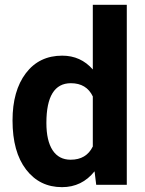

<svg xmlns="http://www.w3.org/2000/svg" viewBox="-20 -770 603 800"><path d="M32.2 -268.1Q32.2 -391.6 87.6 -464.8Q143.1 -538.1 239.3 -538.1Q316.4 -538.1 366.7 -480.5V-750H508.3V0H380.9L374 -56.2Q321.3 9.8 238.3 9.8Q145 9.8 88.6 -63.7Q32.2 -137.2 32.2 -268.1ZM173.3 -257.8Q173.3 -183.6 199.2 -144Q225.1 -104.5 274.4 -104.5Q339.8 -104.5 366.7 -159.7V-368.2Q340.3 -423.3 275.4 -423.3Q173.3 -423.3 173.3 -257.8Z"/></svg>

Font: Robotiche
Style: Bold
Weight: 700
Designer: Google
Version: Version 2.001150; 2014